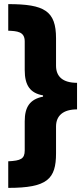

<svg xmlns="http://www.w3.org/2000/svg" viewBox="-20 -744 407 932"><path d="M20 39V168C210 168 252 125 252 0V-130C252 -182 286 -213 354 -213V-342C284 -342 252 -373 252 -425V-558C252 -691 196 -724 20 -724V-595C63 -593 100 -591 100 -543V-404C100 -330 126 -292 189 -281V-275C125 -262 100 -225 100 -155V-14C100 27 81 36 20 39Z"/></svg>

Font: Noto Sans Hebrew ExtraCondensed Black
Style: Regular
Weight: 900
Width: 2
Designer: Monotype Design Team
Foundry: Monotype Imaging Inc.
Version: Version 2.004